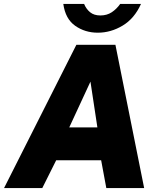

<svg xmlns="http://www.w3.org/2000/svg" viewBox="-42 -949 798 969"><path d="M-21.5 0 343.5 -723H540.5L685.5 0H494.5L468.5 -140H241.5L171.5 0ZM307.5 -306H449.5L414.5 -537ZM451.5 -784Q387 -784 337.5 -818.8Q288 -853.5 277.5 -929H382.5Q393 -903.5 412.8 -887.2Q432.5 -871 464.5 -871Q497.5 -871 522 -887.2Q546.5 -903.5 564.5 -929H669.5Q636.5 -855.5 577 -819.8Q517.5 -784 451.5 -784Z"/></svg>

Font: Public Sans Black
Style: Italic
Weight: 900
Italic angle: -8°
Designer: The Public Sans project authors (U.S. Web Design System). Libre Franklin designed by Pablo Impallari and Rodrigo Fuenzal
Version: Version 1.007; ttfautohint (v1.8.1) -l 8 -r 50 -G 200 -x 14 